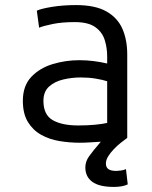

<svg xmlns="http://www.w3.org/2000/svg" viewBox="-20 -550 600 756"><path d="M428 186Q371 186 343.5 166Q316 146 316 109Q316 86 331 65Q346 44 377 8Q358 9 336.5 10.5Q315 12 294 12Q254 12 214.5 5.5Q175 -1 142.5 -19Q110 -37 90 -69.5Q70 -102 70 -153Q70 -212 103 -247Q136 -282 187 -297.5Q238 -313 292 -313Q321 -313 348.5 -309.5Q376 -306 402 -300V-328Q402 -361 392.5 -392Q383 -423 355.5 -443Q328 -463 274 -463Q224 -463 187.5 -455.5Q151 -448 134 -441L125 -508Q142 -516 185 -523Q228 -530 279 -530Q355 -530 399 -505Q443 -480 462 -436.5Q481 -393 481 -336V-7Q471 0 456.5 11.5Q442 23 428.5 37Q415 51 406 65.5Q397 80 397 94Q397 109 407 116Q417 123 438 123Q444 123 455.5 121.5Q467 120 476 116L483 176Q473 181 459 183.5Q445 186 428 186ZM288 -56Q326 -56 355.5 -59Q385 -62 402 -66V-230Q384 -236 356.5 -240.5Q329 -245 298 -245Q263 -245 229 -237Q195 -229 173 -209Q151 -189 151 -153Q151 -98 187.5 -77Q224 -56 288 -56Z"/></svg>

Font: Ubuntu Sans Mono
Style: Regular
Weight: 400
Monospace: yes
Designer: Dalton Maag Ltd
Foundry: Dalton Maag Ltd
Version: Version 1.006